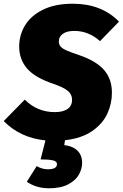

<svg xmlns="http://www.w3.org/2000/svg" viewBox="-45 -736 659 1031"><path d="M556 -238Q556 -179 531 -125Q506 -71 449.5 -32Q393 7 304 17L300 43Q347 49 371.5 73.5Q396 98 396 139Q396 170 379 201Q362 232 322 253.5Q282 275 218 275Q150 275 99 240L152 156Q181 173 212 173Q261 173 261 145Q261 131 240.5 125.5Q220 120 173 120L199 18Q63 4 -25 -86L88 -201Q155 -134 249 -134Q294 -134 318 -151Q342 -168 342 -200Q342 -228 320.5 -247Q299 -266 244 -285Q144 -318 101 -367.5Q58 -417 58 -486Q58 -547 89 -599Q120 -651 185 -683.5Q250 -716 346 -716Q500 -716 594 -620L492 -515Q431 -570 354 -570Q314 -570 292.5 -554.5Q271 -539 271 -514Q271 -497 280.5 -486Q290 -475 312.5 -465Q335 -455 380 -440Q471 -409 513.5 -360.5Q556 -312 556 -238Z"/></svg>

Font: FiraGO Heavy
Style: Italic
Weight: 900
Italic angle: -8°
Designer: bBox Type GmbH
Foundry: bBox Type GmbH
Version: Version 1.001